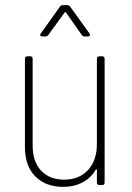

<svg xmlns="http://www.w3.org/2000/svg" viewBox="-20 -720 512 747"><path d="M367 -501H377Q387 -501 387 -491V-10Q387 0 377 0H367Q357 0 357 -10V-58Q357 -61 355 -61.5Q353 -62 352 -59Q333 -27 300.5 -10Q268 7 226 7Q158 7 117.5 -33.5Q77 -74 77 -148V-491Q77 -501 87 -501H97Q107 -501 107 -491V-154Q107 -91 140 -56Q173 -21 229 -21Q288 -21 322.5 -58.5Q357 -96 357 -160V-491Q357 -501 367 -501ZM139 -590 213 -694Q217 -700 225 -700H241Q249 -700 253 -694L328 -590Q330 -588 330 -584Q330 -582 328 -580Q326 -578 322 -578H310Q302 -578 298 -584L237 -671Q236 -673 234 -673Q232 -673 231 -671L168 -584Q164 -578 156 -578H145Q139 -578 137 -581.5Q135 -585 139 -590Z"/></svg>

Font: Barlow Semi Condensed Thin
Style: Regular
Weight: 250
Width: 4
Designer: Jeremy Tribby
Foundry: Tribby Type
Version: Version 1.408